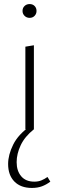

<svg xmlns="http://www.w3.org/2000/svg" viewBox="-20 -637 292 946"><path d="M105 0V-407L147 -414V0ZM126 -549Q111 -549 101 -559Q91 -569 91 -583Q91 -598 101 -607.5Q111 -617 126 -617Q141 -617 150.5 -607.5Q160 -598 160 -583Q160 -569 150.5 -559Q141 -549 126 -549ZM137 289Q82 289 51 257.5Q20 226 20 171Q20 126 45 75.5Q70 25 129 -16L147 0Q102 36 82 78.5Q62 121 62 162Q62 205 84.5 231.5Q107 258 149 258Q169 258 184.5 251.5Q200 245 214 235L228 258Q208 273 186.5 281Q165 289 137 289Z"/></svg>

Font: Ysabeau Office ExtraLight
Style: Regular
Weight: 250
Designer: Christian Thalmann (Catharsis Fonts)
Version: Version 2.001;gftools[0.9.30]; featfreeze: tnum,lnum,ss02